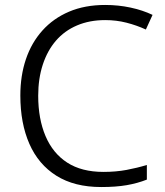

<svg xmlns="http://www.w3.org/2000/svg" viewBox="-20 -744 666 774"><path d="M404 -663Q341 -663 290.5 -641.5Q240 -620 205.5 -580Q171 -540 152.5 -483.5Q134 -427 134 -358Q134 -265 163.5 -195.5Q193 -126 251 -88.5Q309 -51 397 -51Q447 -51 490 -59Q533 -67 572 -79V-20Q534 -5 490.5 2.5Q447 10 388 10Q280 10 207.5 -35.5Q135 -81 98.5 -164Q62 -247 62 -359Q62 -439 84.5 -505.5Q107 -572 151 -621Q195 -670 258.5 -697Q322 -724 404 -724Q457 -724 506 -713.5Q555 -703 595 -684L568 -625Q531 -642 490 -652.5Q449 -663 404 -663Z"/></svg>

Font: Noto Sans Oriya Light
Style: Regular
Weight: 300
Version: Version 2.003